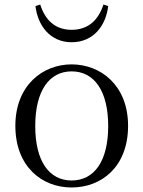

<svg xmlns="http://www.w3.org/2000/svg" viewBox="-20 -815 635 850"><path d="M297 15C429 15 547 -76 547 -258C547 -438 425 -530 297 -530C169 -530 48 -437 48 -258C48 -78 165 15 297 15ZM297 -16C198 -16 136 -101 136 -257C136 -413 198 -499 297 -499C397 -499 459 -413 459 -257C459 -101 397 -16 297 -16ZM137 -788C147 -703 201 -628 297 -628C395 -628 449 -703 459 -788L438 -795C417 -730 374 -683 297 -683C222 -683 179 -729 158 -795Z"/></svg>

Font: Noto Serif CJK KR
Style: Regular
Weight: 400
Designer: Ryoko NISHIZUKA 西塚涼子 (kana & ideographs); Frank Grießhammer (Latin, Greek & Cyrillic); Wenlong ZHANG 张文龙 (bopomofo); San
Foundry: Adobe
Version: Version 2.001;hotconv 1.1.0;makeotfexe 2.6.0